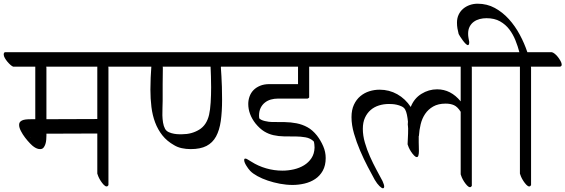

<svg xmlns="http://www.w3.org/2000/svg" viewBox="-52 -968 3045 1034"><path d="M131 -177Q123 -182 109.5 -196Q96 -210 83 -227Q70 -244 60.5 -262.5Q51 -281 51 -295Q51 -307 58 -313.5Q65 -320 75.5 -322.5Q86 -325 97.5 -325.5Q109 -326 117 -326H138V-609H19Q13 -611 4.5 -618.5Q-4 -626 -12 -635.5Q-20 -645 -26 -655.5Q-32 -666 -32 -675Q-32 -683 -26 -687H636Q643 -686 652.5 -678.5Q662 -671 670 -660.5Q678 -650 684 -639Q690 -628 690 -620Q690 -611 681 -609H531Q532 -607 532 -603V-265V29Q528 36 522 36Q515 36 506.5 27Q498 18 490.5 6.5Q483 -5 478 -16.5Q473 -28 472 -33V-249Q403 -249 335 -248.5Q267 -248 198 -248V-237Q198 -228 197 -215.5Q196 -203 192.5 -192Q189 -181 182.5 -173Q176 -165 164 -165Q155 -165 146.5 -168.5Q138 -172 131 -177ZM198 -326Q267 -326 335 -326.5Q403 -327 472 -327V-609H197Q198 -606 198 -602ZM112 -228V-229Q111 -229 111 -230Q111 -228 112 -228Z M886 -186Q847 -208 822.5 -239Q798 -270 783.5 -308.5Q769 -347 763.5 -392Q758 -437 758 -486Q758 -519 759.5 -550.5Q761 -582 763 -609H679Q673 -611 664.5 -618.5Q656 -626 648 -635.5Q640 -645 634 -655.5Q628 -666 628 -675Q628 -683 634 -687H1198Q1205 -686 1214.5 -678.5Q1224 -671 1232 -660.5Q1240 -650 1246 -639Q1252 -628 1252 -620Q1252 -611 1243 -609H1138Q1137 -610 1138 -596Q1139 -582 1140.5 -557.5Q1142 -533 1143 -500.5Q1144 -468 1144 -431Q1144 -366 1137 -316.5Q1130 -267 1111.5 -233Q1093 -199 1060 -182Q1027 -165 975 -165Q950 -165 927 -170Q904 -175 886 -186ZM837 -274Q844 -262 857.5 -256Q871 -250 886 -247.5Q901 -245 913 -245Q925 -245 929 -245Q980 -245 1020.5 -269.5Q1061 -294 1074 -350Q1080 -376 1082.5 -416Q1085 -456 1085 -498Q1085 -529 1084 -557.5Q1083 -586 1082 -609H824Q824 -607 824.5 -606Q825 -605 825 -604Q824 -559 824 -514.5Q824 -470 824 -425Q824 -407 823 -387Q822 -367 822.5 -347Q823 -327 826 -308Q829 -289 837 -274Z M1296 -47Q1284 -60 1273.5 -77.5Q1263 -95 1263 -106Q1263 -114 1269 -114Q1275 -114 1283 -108.5Q1291 -103 1302 -97Q1338 -74 1381 -61.5Q1424 -49 1469 -49Q1500 -49 1530.5 -56Q1561 -63 1585.5 -78Q1610 -93 1625.5 -116.5Q1641 -140 1642 -173Q1642 -179 1641 -189.5Q1640 -200 1638 -206Q1620 -224 1593 -228.5Q1566 -233 1543 -233Q1508 -233 1478 -233.5Q1448 -234 1421 -240Q1394 -246 1370.5 -260.5Q1347 -275 1324 -303Q1285 -353 1285 -408Q1285 -429 1292 -448.5Q1299 -468 1313 -482.5Q1327 -497 1348.5 -506Q1370 -515 1399 -515H1553V-609H1243Q1237 -611 1228.5 -618.5Q1220 -626 1212 -635.5Q1204 -645 1198 -655.5Q1192 -666 1192 -675Q1192 -683 1198 -687H1730Q1737 -686 1746.5 -678.5Q1756 -671 1764 -660.5Q1772 -650 1778 -639Q1784 -628 1784 -620Q1784 -611 1775 -609H1613V-443Q1610 -439 1604 -437H1444Q1425 -437 1407 -432Q1389 -427 1374.5 -415.5Q1360 -404 1351.5 -386.5Q1343 -369 1343 -344Q1343 -336 1344 -332V-331Q1353 -321 1375 -316Q1397 -311 1412 -311Q1447 -311 1480.5 -310.5Q1514 -310 1545 -304Q1576 -298 1603.5 -283Q1631 -268 1655 -238Q1675 -212 1688.5 -181Q1702 -150 1702 -117Q1702 -77 1686.5 -49Q1671 -21 1645.5 -4Q1620 13 1588 20.5Q1556 28 1524 28Q1490 28 1455.5 21.5Q1421 15 1390 4.5Q1359 -6 1334.5 -19.5Q1310 -33 1296 -47Z M1966 0Q1950 -29 1928.5 -70Q1907 -111 1887.5 -156.5Q1868 -202 1854.5 -248.5Q1841 -295 1841 -337Q1841 -376 1854 -404Q1867 -432 1888.5 -450Q1910 -468 1937 -476.5Q1964 -485 1992 -485Q2044 -485 2087.5 -460.5Q2131 -436 2160 -392Q2178 -438 2217.5 -462.5Q2257 -487 2302 -487Q2376 -487 2429 -422V-609H1772Q1766 -611 1757.5 -618.5Q1749 -626 1741 -635.5Q1733 -645 1727 -655.5Q1721 -666 1721 -675Q1721 -683 1727 -687H2598Q2605 -686 2614.5 -678.5Q2624 -671 2632 -660.5Q2640 -650 2646 -639Q2652 -628 2652 -620Q2652 -611 2643 -609H2488Q2489 -607 2489 -603V33Q2485 40 2479 40Q2472 40 2463.5 31Q2455 22 2447.5 10.5Q2440 -1 2435 -12.5Q2430 -24 2429 -29V-366Q2412 -393 2393 -401.5Q2374 -410 2348 -410Q2308 -410 2281 -394.5Q2254 -379 2237.5 -354.5Q2221 -330 2213.5 -299Q2206 -268 2204 -236L2203 -235V-201Q2203 -194 2203.5 -180.5Q2204 -167 2204 -154Q2204 -141 2201.5 -131.5Q2199 -122 2193 -122Q2186 -122 2177.5 -131Q2169 -140 2161.5 -151.5Q2154 -163 2149 -174.5Q2144 -186 2143 -191Q2143 -199 2144.5 -223Q2146 -247 2146 -276Q2146 -282 2145 -288.5Q2144 -295 2144 -298Q2144 -308 2145 -313Q2143 -333 2139.5 -350Q2136 -367 2130 -378Q2124 -389 2111 -395Q2098 -401 2084.5 -404Q2071 -407 2059 -407.5Q2047 -408 2042 -408Q2014 -408 1988.5 -400Q1963 -392 1944 -375.5Q1925 -359 1913.5 -334Q1902 -309 1902 -274Q1902 -238 1913 -200Q1924 -162 1940.5 -125Q1957 -88 1975 -54.5Q1993 -21 2008 7Q2017 27 2017 36Q2017 46 2010 46Q2004 46 1991.5 34Q1979 22 1966 0Z M2748 -609H2640Q2634 -611 2625.5 -618.5Q2617 -626 2609 -635.5Q2601 -645 2595 -655.5Q2589 -666 2589 -675Q2589 -683 2595 -687H2745Q2737 -718 2724 -750.5Q2711 -783 2691 -809.5Q2671 -836 2641 -853Q2611 -870 2568 -870Q2549 -870 2531.5 -865.5Q2514 -861 2500 -851Q2486 -841 2477.5 -825Q2469 -809 2469 -786Q2469 -775 2471 -764Q2473 -753 2475 -742Q2475 -725 2468 -725Q2463 -725 2455 -733Q2447 -741 2439.5 -751.5Q2432 -762 2425.5 -772Q2419 -782 2418 -785Q2414 -800 2411.5 -815Q2409 -830 2409 -846Q2409 -870 2418 -889Q2427 -908 2442.5 -921Q2458 -934 2478 -941Q2498 -948 2520 -948Q2571 -948 2613 -925Q2655 -902 2688.5 -865Q2722 -828 2747 -781.5Q2772 -735 2788 -687H2919Q2926 -686 2935.5 -678.5Q2945 -671 2953 -660.5Q2961 -650 2967 -639Q2973 -628 2973 -620Q2973 -611 2964 -609H2807Q2808 -607 2808 -603V29Q2804 36 2798 36Q2791 36 2782.5 27Q2774 18 2766.5 6.5Q2759 -5 2754 -16.5Q2749 -28 2748 -33Z"/></svg>

Font: Asar
Style: Regular
Weight: 400
Designer: Eben Sorkin
Foundry: Eben Sorkin, Pria Ravichandran
Version: Version 1.003; ttfautohint (v1.3) -l 8 -r 50 -G 0 -x 0 -H 45